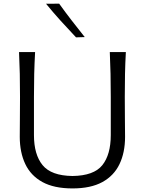

<svg xmlns="http://www.w3.org/2000/svg" viewBox="-20 -1032 802 1063"><path d="M381.3 11.2Q279.3 11.2 214.8 -24.2Q150.4 -59.6 119.9 -124Q89.4 -188.5 89.4 -274.9Q89.4 -307.6 90.1 -368.7Q90.8 -429.7 90.8 -495.6Q90.8 -564.9 89.6 -622.8Q88.4 -680.7 85.4 -743.7H174.3Q170.9 -680.7 169.4 -622.8Q168 -564.9 168 -495.6V-283.7Q168 -176.3 215.8 -117.7Q263.7 -59.1 381.3 -57.6Q499.5 -59.1 546.4 -117.4Q593.3 -175.8 593.3 -284.7V-495.6Q593.3 -564.9 592 -622.8Q590.8 -680.7 587.9 -743.7H676.8Q673.3 -680.7 672.1 -622.8Q670.9 -564.9 670.9 -495.6Q670.9 -429.7 671.6 -368.4Q672.4 -307.1 672.4 -274.4Q672.4 -187.5 641.6 -123.3Q610.8 -59.1 546.6 -23.9Q482.4 11.2 381.3 11.2ZM400.9 -825.2Q357.4 -871.1 315.7 -917.2Q273.9 -963.4 234.9 -1011.2L307.6 -1011.7Q340.8 -965.3 376.5 -919.2Q412.1 -873 449.2 -826.7Z"/></svg>

Font: Pinar-DS1-FD Regular
Style: Regular
Weight: 400
Designer: Amin Abedi
Version: Version 3.000